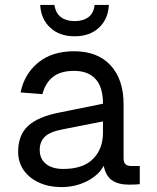

<svg xmlns="http://www.w3.org/2000/svg" viewBox="-20 -751 640 783"><path d="M230 12Q180 12 140 -6Q100 -24 77 -56.5Q54 -89 54 -132Q54 -200 94.5 -237.5Q135 -275 222 -292L400 -328Q400 -396 369.5 -429Q339 -462 282 -462Q227 -462 196 -437.5Q165 -413 153 -367L64 -374Q79 -449 135.5 -495.5Q192 -542 282 -542Q378 -542 431 -484.5Q484 -427 484 -326V-106Q484 -88 492 -81Q500 -74 516 -74H550V0Q534 2 506 2Q462 2 436.5 -16Q411 -34 403 -75Q382 -36 334.5 -12Q287 12 230 12ZM238 -62Q319 -62 359.5 -103Q400 -144 400 -210V-256L238 -224Q184 -214 163 -193.5Q142 -173 142 -140Q142 -103 167.5 -82.5Q193 -62 238 -62ZM284 -603Q223 -603 185 -638Q147 -673 144 -731H202Q207 -697 228.5 -681Q250 -665 284 -665Q319 -665 340.5 -681Q362 -697 366 -731H424Q421 -673 383.5 -638Q346 -603 284 -603Z"/></svg>

Font: Geist Mono
Style: Regular
Weight: 400
Monospace: yes
Designer: Basement.studio, Andrés Briganti, Mateo Zaragoza
Foundry: Basement.studio, Vercel, Andrés Briganti, Guido Ferreyra, Mateo Zaragoza
Version: Version 1.500; ttfautohint (v1.8.4.7-5d5b)